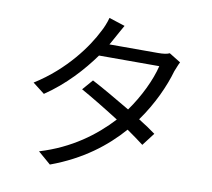

<svg xmlns="http://www.w3.org/2000/svg" viewBox="-90 -919 1180 1067"><g transform="rotate(10 500.0 -386.0)"><path d="M807 -681C794 -674 772 -671 741 -671H468C472 -678 476 -683 479 -690L489 -708C500 -727 517 -760 533 -787L443 -816C436 -789 422 -755 411 -736C366 -645 261 -496 90 -389L157 -337C270 -413 358 -511 422 -600H762C743 -520 694 -418 633 -333C553 -380 473 -427 413 -458L362 -399C418 -368 501 -318 581 -267C489 -167 362 -71 186 -18L258 44C435 -21 559 -118 650 -222C689 -195 720 -172 745 -153L800 -225C775 -244 743 -265 703 -290C775 -390 824 -499 849 -587C856 -603 864 -626 872 -641Z"/></g></svg>

Font: Spoqa Han Sans Neo Regular
Style: Regular
Weight: 400
Designer: [Spoqa Han Sans Neo] Dong-huui Kim  Younghwa Kang  Yujin Lee  [Noto Sans] Ryoko NISHIZUKA  (kana & ideographs); Paul D. 
Foundry: Spoqa (http://www.spoqa-han-sans.com)
Version: Version 1.000